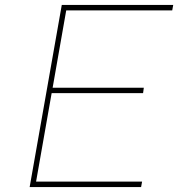

<svg xmlns="http://www.w3.org/2000/svg" viewBox="-20 -757 721 777"><path d="M100 0 230 -737H681L677 -715H248L193 -402H562L559 -380H189L126 -22H555L551 0Z"/></svg>

Font: Tomorrow Thin
Style: Italic
Weight: 250
Italic angle: -10°
Designer: Tony de Marco, Monica Rizzolli
Foundry: Just in Type
Version: Version 2.002